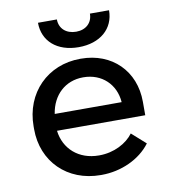

<svg xmlns="http://www.w3.org/2000/svg" viewBox="-82 -792 773 870"><g transform="rotate(-10 304.5 -356.5)"><path d="M151 -721C151 -636 215 -580 314 -580C413 -580 478 -636 478 -721H390C390 -679 360 -651 315 -651C269 -651 238 -679 238 -721ZM312 8H316C405 8 493 -31 542 -97L478 -154C448 -113 389 -81 321 -81H319C226 -81 161 -140 151 -224H557V-286C557 -428 457 -527 314 -527H311C161 -527 50 -416 50 -262V-249C50 -100 158 8 312 8ZM154 -301C167 -386 227 -442 309 -442H310C395 -442 456 -384 462 -301Z"/></g></svg>

Font: Fixel Display Medium
Style: Regular
Weight: 500
Designer: AlfaBravo + MacPaw
Foundry: Kyrylo Tkachov, Marchela Mozhyna, Serhii Makarenko, Maria Weinstein, Zakhar Kryvoshyya
Version: Version 1.211